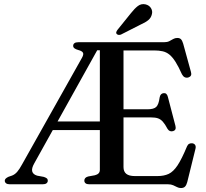

<svg xmlns="http://www.w3.org/2000/svg" viewBox="-20 -908 1014 946"><path d="M518.5 -700 507 -660.5H459L149 -103.5Q134.5 -78 138.8 -63.2Q143 -48.5 163 -42.5L195.5 -36.5Q205 -33.5 210.2 -29.5Q215.5 -25.5 215.5 -18Q215.5 -10 209.2 -5Q203 0 190 0H28.5Q16 0 9.8 -5Q3.5 -10 3.5 -18Q3.5 -28.5 22 -37L39.5 -43Q53.5 -48.5 64.8 -61.5Q76 -74.5 89 -98.5L384 -623.5Q393.5 -640.5 388.5 -648.8Q383.5 -657 366 -661.5Q353 -665 346.8 -670Q340.5 -675 340.5 -682Q340.5 -690.5 346.8 -695.2Q353 -700 366.5 -700ZM221 -309.5H500L503 -267H216ZM544.5 -369.5H706.5Q737.5 -369.5 749.8 -381.2Q762 -393 766.5 -427.5Q770 -447.5 786 -449Q802 -451 807 -431L844.5 -287.5Q849.5 -267 833 -262Q815.5 -257 805.5 -273Q793 -296.5 782.2 -308.5Q771.5 -320.5 758.2 -325Q745 -329.5 724.5 -329.5H544.5ZM472 -71.5V-700H788.5Q804 -700 814.2 -705.2Q824.5 -710.5 833.5 -715.8Q842.5 -721 853.5 -721Q865.5 -721 871.8 -714.5Q878 -708 882.5 -693L921 -553Q924 -543 920.8 -536.2Q917.5 -529.5 908.5 -526.5Q898.5 -523.5 890.2 -527.5Q882 -531.5 876.5 -542Q859.5 -580 844.8 -603.2Q830 -626.5 815 -638.8Q800 -651 781.8 -655.2Q763.5 -659.5 739 -659.5H588.5V-85Q588.5 -62.5 602.2 -51.5Q616 -40.5 644.5 -40.5H756Q788 -40.5 811 -51.2Q834 -62 854.8 -93.2Q875.5 -124.5 901.5 -187Q905.5 -196 912.2 -199.5Q919 -203 927.5 -202Q937.5 -200.5 941.8 -193.2Q946 -186 943 -174.5L902.5 -10.5Q898.5 4.5 891.5 11.5Q884.5 18.5 871.5 18.5Q861.5 18.5 852.8 14Q844 9.5 833.5 4.8Q823 0 808 0H420Q407.5 0 401.5 -5Q395.5 -10 395.5 -18Q395.5 -33.5 414.5 -38.5L447.5 -44.5Q459.5 -47.5 465.8 -54Q472 -60.5 472 -71.5ZM625 -843Q643 -866 659.5 -878.5Q676 -891 697 -886.5Q715.5 -882 724 -867.8Q732.5 -853.5 728.5 -838.5Q724.5 -820 710.2 -808.5Q696 -797 673 -787L576.5 -738Q571.5 -735.5 565.2 -736Q559 -736.5 555 -740.5Q551 -745 553 -750.2Q555 -755.5 558.5 -760.5Z"/></svg>

Font: Fraunces 12pt
Style: Regular
Weight: 400
Version: Version 1.000;[b76b70a41]